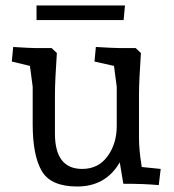

<svg xmlns="http://www.w3.org/2000/svg" viewBox="-20 -669 632 699"><path d="M324 -445 329 -498Q396 -494 416 -494H474L493 -476Q486 -373 486 -323V-167Q486 -145 488.5 -118.5Q491 -92 494 -76L496 -61L565 -54L558 5Q509 0 429 0L416 -78Q365 10 261 10Q165 10 132 -46.5Q99 -103 99 -217V-353L89 -429L23 -445L28 -498Q90 -494 110 -494H168L187 -476Q180 -373 180 -323V-183Q180 -54 279 -54Q338 -54 371.5 -100Q405 -146 405 -210V-353L395 -429ZM430 -596H113V-649H435Z"/></svg>

Font: Andada
Style: Regular
Weight: 400
Designer: Carolina Giovagnoli
Foundry: Carolina Giovagnoli
Version: Version 1.003